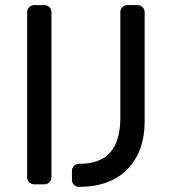

<svg xmlns="http://www.w3.org/2000/svg" viewBox="-20 -720 665 750"><path d="M86 -27V-673Q86 -684 94 -692Q102 -700 113 -700H154Q165 -700 173 -692Q181 -684 181 -673V-27Q181 -16 173 -8Q165 0 154 0H113Q102 0 94 -8Q86 -16 86 -27ZM450 -255V-673Q450 -684 458 -692Q466 -700 477 -700H518Q529 -700 537 -692Q545 -684 545 -673V-245Q545 -129 478 -59.5Q411 10 288 10Q277 10 269 2Q261 -6 261 -17V-53Q261 -64 269 -72Q277 -80 288 -80Q372 -80 410.5 -124.5Q449 -169 450 -255Z"/></svg>

Font: Contemporary
Style: Regular
Weight: 400
Designer: Victor Tran
Foundry: Victor Tran
Version: Version 1.100